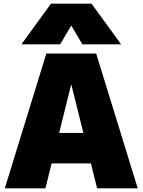

<svg xmlns="http://www.w3.org/2000/svg" viewBox="-20 -1020 772 1040"><path d="M6 0 231 -730H501L726 0H506L367 -560H365L226 0ZM171 -135V-300H561V-135ZM96 -780 256 -1000H476L636 -780H426L367 -880H365L306 -780Z"/></svg>

Font: M PLUS 1 Black
Style: Regular
Weight: 900
Designer: Coji Morishita
Foundry: UNDERFOREST DESIGN
Version: Version 1.001